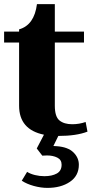

<svg xmlns="http://www.w3.org/2000/svg" viewBox="-22 -652 469 935"><path d="M362 150Q362 204 318.5 233.5Q275 263 209 263Q177 263 142.5 253.5Q108 244 84 228L110 185Q126 195 148.5 200.5Q171 206 194 206Q231 206 254.5 193Q278 180 278 150Q278 126 257 115.5Q236 105 207 105Q191 105 184 106L157 71L192 4Q71 -21 71 -137V-445H-2V-498H71V-509Q145 -530 158 -632H245V-498H387V-445H245V-137Q245 -84 267.5 -65.5Q290 -47 330 -47Q364 -47 395 -58L404 -11Q350 10 262 10L238 59L255 60Q309 64 335.5 90Q362 116 362 150Z"/></svg>

Font: Trirong ExtraBold
Style: Regular
Weight: 800
Designer: Katatrad Team
Foundry: CadsonDemak
Version: Version 1.001